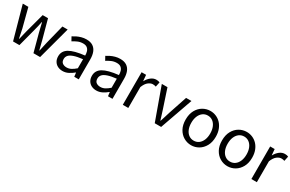

<svg xmlns="http://www.w3.org/2000/svg" viewBox="128 -1659 4195 2774"><g transform="rotate(30 2226.0 -272.0)"><path d="M178.4 0 26.8 -543.4H119.8L201.3 -229Q209.5 -189.7 217.3 -152.8Q225 -116 232.6 -77.5H237.6Q246.9 -116 255.6 -153Q264.3 -190 274.3 -229L358.9 -543.4H447.9L533.3 -229Q543.3 -189.7 552.5 -152.8Q561.7 -116 571.3 -77.5H575.7Q583.9 -116 592.2 -152.8Q600.4 -189.7 609.3 -229L688.1 -543.4H775.7L629.5 0H518.5L440 -292.6Q429.5 -331.4 421 -369.8Q412.5 -408.1 402.6 -449.3H397.6Q388.8 -408.1 380.4 -369.2Q371.9 -330.2 360.9 -291.4L284.4 0Z M1008.2 13.4Q962.9 13.4 927.1 -4.9Q891.2 -23.2 870.4 -57.9Q849.6 -92.5 849.6 -141.3Q849.6 -230.1 929.5 -277.5Q1009.3 -325 1182.7 -344.2Q1183.1 -379.4 1173.8 -410.5Q1164.5 -441.7 1140.2 -461.5Q1115.9 -481.3 1071 -481.3Q1023.6 -481.3 982.1 -462.8Q940.7 -444.3 908 -422.7L872.9 -486Q898 -502.3 930.8 -518.5Q963.6 -534.7 1002.9 -545.7Q1042.1 -556.8 1085.5 -556.8Q1152.2 -556.8 1193.8 -529.1Q1235.3 -501.4 1254.7 -451.5Q1274.1 -401.6 1274.1 -334V0H1199.2L1191.5 -64.9H1187.7Q1149.6 -32.7 1104.3 -9.7Q1058.9 13.4 1008.2 13.4ZM1033.8 -60.6Q1073 -60.6 1108.3 -79Q1143.5 -97.4 1182.7 -132.4V-283.2Q1091.7 -273.1 1037.8 -254.3Q984 -235.5 961 -209.1Q938.1 -182.6 938.1 -147.4Q938.1 -100.4 965.9 -80.5Q993.6 -60.6 1033.8 -60.6Z M1571.2 13.4Q1525.9 13.4 1490.1 -4.9Q1454.2 -23.2 1433.4 -57.9Q1412.6 -92.5 1412.6 -141.3Q1412.6 -230.1 1492.5 -277.5Q1572.3 -325 1745.7 -344.2Q1746.1 -379.4 1736.8 -410.5Q1727.5 -441.7 1703.2 -461.5Q1678.9 -481.3 1634 -481.3Q1586.6 -481.3 1545.1 -462.8Q1503.7 -444.3 1471 -422.7L1435.9 -486Q1461 -502.3 1493.8 -518.5Q1526.6 -534.7 1565.9 -545.7Q1605.1 -556.8 1648.5 -556.8Q1715.2 -556.8 1756.8 -529.1Q1798.3 -501.4 1817.7 -451.5Q1837.1 -401.6 1837.1 -334V0H1762.2L1754.5 -64.9H1750.7Q1712.6 -32.7 1667.3 -9.7Q1621.9 13.4 1571.2 13.4ZM1596.8 -60.6Q1636 -60.6 1671.3 -79Q1706.5 -97.4 1745.7 -132.4V-283.2Q1654.7 -273.1 1600.8 -254.3Q1547 -235.5 1524 -209.1Q1501.1 -182.6 1501.1 -147.4Q1501.1 -100.4 1528.9 -80.5Q1556.6 -60.6 1596.8 -60.6Z M2009.1 0V-543.4H2084L2092.7 -444.4H2095.1Q2123.4 -495.9 2163.6 -526.3Q2203.7 -556.8 2249.2 -556.8Q2267.9 -556.8 2281.2 -554.2Q2294.6 -551.6 2307.2 -545.4L2290.4 -465.6Q2276.2 -470.2 2265.3 -472.4Q2254.3 -474.6 2237.2 -474.6Q2203.7 -474.6 2165.9 -446.4Q2128 -418.2 2100.5 -348.8V0Z M2542.1 0 2346.4 -543.4H2440.6L2543.2 -233.8Q2556 -194.2 2568.6 -153.6Q2581.3 -113 2593.5 -74.1H2597.9Q2610.7 -113 2623.3 -153.6Q2636 -194.2 2647.8 -233.8L2751.3 -543.4H2840.6L2648.7 0Z M3153.1 13.4Q3086.6 13.4 3029 -20.3Q2971.4 -54 2936.5 -117.6Q2901.6 -181.2 2901.6 -271Q2901.6 -361.9 2936.5 -425.7Q2971.4 -489.4 3029 -523.1Q3086.6 -556.8 3153.1 -556.8Q3202.9 -556.8 3248.3 -537.7Q3293.7 -518.6 3328.8 -481.9Q3363.8 -445.3 3384 -392.1Q3404.3 -338.9 3404.3 -271Q3404.3 -181.2 3369.1 -117.6Q3333.8 -54 3276.7 -20.3Q3219.7 13.4 3153.1 13.4ZM3153.1 -62.9Q3200.2 -62.9 3235.7 -88.9Q3271.2 -114.9 3291 -161.8Q3310.7 -208.7 3310.7 -271Q3310.7 -333.8 3291 -380.8Q3271.2 -427.8 3235.7 -454.2Q3200.2 -480.5 3153.1 -480.5Q3106.1 -480.5 3070.6 -454.2Q3035.1 -427.8 3015.4 -380.8Q2995.8 -333.8 2995.8 -271Q2995.8 -208.7 3015.4 -161.8Q3035.1 -114.9 3070.6 -88.9Q3106.1 -62.9 3153.1 -62.9Z M3759.1 13.4Q3692.6 13.4 3635 -20.3Q3577.4 -54 3542.5 -117.6Q3507.6 -181.2 3507.6 -271Q3507.6 -361.9 3542.5 -425.7Q3577.4 -489.4 3635 -523.1Q3692.6 -556.8 3759.1 -556.8Q3808.9 -556.8 3854.3 -537.7Q3899.7 -518.6 3934.8 -481.9Q3969.8 -445.3 3990 -392.1Q4010.3 -338.9 4010.3 -271Q4010.3 -181.2 3975.1 -117.6Q3939.8 -54 3882.7 -20.3Q3825.7 13.4 3759.1 13.4ZM3759.1 -62.9Q3806.2 -62.9 3841.7 -88.9Q3877.2 -114.9 3897 -161.8Q3916.7 -208.7 3916.7 -271Q3916.7 -333.8 3897 -380.8Q3877.2 -427.8 3841.7 -454.2Q3806.2 -480.5 3759.1 -480.5Q3712.1 -480.5 3676.6 -454.2Q3641.1 -427.8 3621.4 -380.8Q3601.8 -333.8 3601.8 -271Q3601.8 -208.7 3621.4 -161.8Q3641.1 -114.9 3676.6 -88.9Q3712.1 -62.9 3759.1 -62.9Z M4154.1 0V-543.4H4229L4237.7 -444.4H4240.1Q4268.4 -495.9 4308.6 -526.3Q4348.7 -556.8 4394.2 -556.8Q4412.9 -556.8 4426.2 -554.2Q4439.6 -551.6 4452.2 -545.4L4435.4 -465.6Q4421.2 -470.2 4410.3 -472.4Q4399.3 -474.6 4382.2 -474.6Q4348.7 -474.6 4310.9 -446.4Q4273 -418.2 4245.5 -348.8V0Z"/></g></svg>

Font: Noto Sans JP
Style: Regular
Weight: 100
Designer: Ryoko NISHIZUKA 西塚涼子 (kana, bopomofo & ideographs); Paul D. Hunt (Latin, Greek & Cyrillic); Sandoll Communications 산돌커뮤니
Foundry: Adobe
Version: Version 2.004;hotconv 1.0.118;makeotfexe 2.5.65603